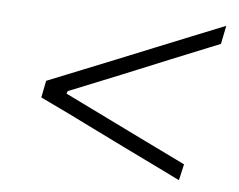

<svg xmlns="http://www.w3.org/2000/svg" viewBox="-39 -552 640 515"><g transform="rotate(5 281.0 -295.0)"><path d="M460 -83.5Q420 -103 382.5 -121.5Q344.5 -140 310.5 -156.5L221 -200.5Q188.5 -216.5 151 -235Q113 -253 73 -272.5L82 -318Q130.5 -337.5 176.5 -356Q222 -374.5 261 -390L369.5 -434Q410 -450.5 456 -469Q502 -487.5 550.5 -507L540.5 -457.5Q477 -432 410.5 -404.8Q344 -377.5 279.5 -351L142 -295.5L139.5 -288.5L254 -232.5Q308 -206 362.8 -179.2Q417.5 -152.5 470 -127Z"/></g></svg>

Font: Heraclito ExtraLight
Style: Italic
Weight: 200
Italic angle: -12°
Designer: Kostas Bartsokas (font) & Cristiano Sobral (main changes)
Foundry: Kostas Bartsokas (font) & Cristiano Sobral (main changes)
Version: Version 1.00;July 8, 2020;FontCreator 13.0.0.2655 64-bit